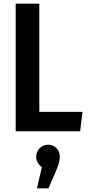

<svg xmlns="http://www.w3.org/2000/svg" viewBox="-20 -711 477 1040"><path d="M193 -691H65V0H414L427 -105H193ZM241 73C203 73 176 102 176 139C176 162 188 181 207 194L180 309H243L282 218C299 178 304 160 304 139C304 101 278 73 241 73Z"/></svg>

Font: Fira Sans Condensed Medium
Style: Regular
Weight: 500
Width: 3
Designer: Carrois Corporate & Edenspiekermann AG
Foundry: Carrois Corporate GbR & Edenspiekermann AG
Version: Version 4.202;PS 004.202;hotconv 1.0.88;makeotf.lib2.5.64775